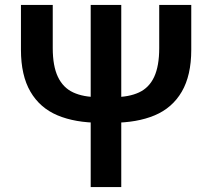

<svg xmlns="http://www.w3.org/2000/svg" viewBox="-20 -759 860 779"><path d="M385 -261Q285 -261 213.5 -291Q142 -321 103.5 -387Q65 -453 65 -557V-739H194V-564Q194 -491 215 -447Q236 -403 277 -384Q318 -365 378 -365H443Q503 -365 544 -384Q585 -403 605.5 -447Q626 -491 626 -564V-739H756V-557Q756 -453 717.5 -387Q679 -321 607.5 -291Q536 -261 436 -261ZM348 0V-739H472V0Z"/></svg>

Font: Noto Sans SC SemiBold
Style: Regular
Weight: 600
Designer: Ryoko NISHIZUKA 西塚涼子 (kana, bopomofo & ideographs); Paul D. Hunt (Latin, Greek & Cyrillic); Sandoll Communications 산돌커뮤니
Foundry: Adobe
Version: Version 2.004-H2;hotconv 1.0.118;makeotfexe 2.5.65603